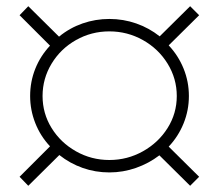

<svg xmlns="http://www.w3.org/2000/svg" viewBox="-20 -601 684 618"><path d="M523 -129 621 -32 592 -3 493 -101Q459 -75 417.5 -60.5Q376 -46 332 -46Q287 -46 246 -60.5Q205 -75 171 -102L71 -3L43 -32L141 -130Q110 -163 93.5 -205Q77 -247 77 -292Q77 -338 93.5 -379.5Q110 -421 141 -454L43 -552L71 -581L170 -483Q204 -511 245.5 -525.5Q287 -540 332 -540Q377 -540 418.5 -525.5Q460 -511 494 -484L592 -581L621 -552L523 -455Q554 -422 571 -380Q588 -338 588 -292Q588 -246 571 -204Q554 -162 523 -129ZM549 -292Q549 -348 519.5 -396Q490 -444 440 -472Q390 -500 332 -500Q274 -500 224.5 -472Q175 -444 146 -396Q117 -348 117 -292Q117 -236 146 -189Q175 -142 224.5 -114Q274 -86 332 -86Q390 -86 440 -114Q490 -142 519.5 -189Q549 -236 549 -292Z"/></svg>

Font: Montserrat Ace
Style: Light Italic
Weight: 300
Italic angle: -11.3°
Designer: Julieta Ulanovsky
Foundry: Julieta Ulanovsky
Version: Version 1